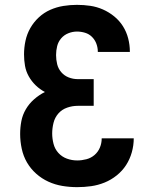

<svg xmlns="http://www.w3.org/2000/svg" viewBox="-20 -763 640 791"><path d="M298 8Q267 8 237 3Q207 -2 179.5 -14.5Q152 -27 129 -47.5Q106 -68 91 -94Q76 -120 69.5 -150.5Q63 -181 63 -211Q63 -238 68 -264Q73 -290 86.5 -313Q100 -336 120.5 -354Q141 -372 165 -384Q144 -395 127 -411.5Q110 -428 98.5 -448.5Q87 -469 83 -492Q79 -515 79 -539Q79 -567 85 -595Q91 -623 105 -647.5Q119 -672 140 -691.5Q161 -711 187 -722.5Q213 -734 241 -738.5Q269 -743 297 -743Q325 -743 352 -739Q379 -735 404 -724Q429 -713 450.5 -695.5Q472 -678 486.5 -655Q501 -632 508 -605Q515 -578 515 -551Q515 -550 515 -549.5Q515 -549 515 -549H383Q383 -549 383 -549.5Q383 -550 383 -550Q383 -567 377 -583Q371 -599 359 -611Q347 -623 330.5 -628Q314 -633 297 -633Q279 -633 261.5 -626Q244 -619 232 -605Q220 -591 215.5 -573Q211 -555 211 -536Q211 -517 215.5 -498.5Q220 -480 232.5 -465.5Q245 -451 263 -444Q281 -437 300 -437H366V-327H300Q278 -327 256.5 -319.5Q235 -312 220.5 -295.5Q206 -279 200.5 -257Q195 -235 195 -213Q195 -192 200.5 -170.5Q206 -149 220.5 -133Q235 -117 255.5 -109.5Q276 -102 298 -102Q317 -102 336 -107Q355 -112 369.5 -124.5Q384 -137 391.5 -155Q399 -173 399 -193H531Q531 -164 523 -135.5Q515 -107 499.5 -83Q484 -59 461 -40.5Q438 -22 411 -11Q384 0 355.5 4Q327 8 298 8Z"/></svg>

Font: Iosevka Custom XBdEx
Style: Regular
Weight: 800
Width: 7
Monospace: yes
Designer: Belleve Invis
Foundry: Belleve Invis
Version: Version 11.2.4; ttfautohint (v1.8.4)